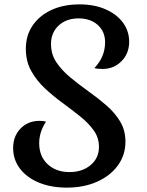

<svg xmlns="http://www.w3.org/2000/svg" viewBox="-20 -832 670 877"><path d="M213 -631Q213 -584 237.5 -547.5Q262 -511 300.5 -479Q339 -447 382.5 -416Q426 -385 465 -351.5Q504 -318 528.5 -277.5Q553 -237 553 -185Q553 -124 518.5 -76.5Q484 -29 423.5 -2Q363 25 285 25Q213 25 157.5 2Q102 -21 71 -62Q40 -103 40 -156Q40 -210 74 -245Q108 -280 161 -280Q179 -280 190 -276Q159 -229 159 -178Q159 -118 197.5 -82Q236 -46 297 -46Q356 -46 394 -78Q432 -110 432 -161Q432 -203 408 -236.5Q384 -270 346 -300.5Q308 -331 265.5 -362Q223 -393 185 -428.5Q147 -464 122.5 -508Q98 -552 98 -609Q98 -670 129 -715.5Q160 -761 215 -786.5Q270 -812 344 -812Q410 -812 461 -790Q512 -768 541 -729.5Q570 -691 570 -641Q570 -588 535 -552.5Q500 -517 448 -517Q424 -517 411 -521Q460 -572 460 -639Q460 -688 426.5 -718Q393 -748 339 -748Q283 -748 248 -715.5Q213 -683 213 -631Z"/></svg>

Font: Merienda Medium
Style: Regular
Weight: 500
Designer: Eduardo Rodriguez Tunni
Foundry: Eduardo Rodriguez Tunni
Version: Version 2.001; ttfautohint (v1.8.4.7-5d5b)